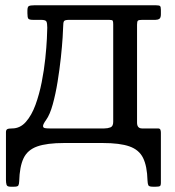

<svg xmlns="http://www.w3.org/2000/svg" viewBox="-20 -540 662 725"><path d="M241 -465H392.5Q404 -465 405.8 -461.5Q407.5 -458 407.5 -448V-80Q407.5 -63 397 -59Q386.5 -55 373.5 -55H168Q157 -55 149.8 -56.2Q142.5 -57.5 142.5 -64.2Q142.5 -71 154 -87Q168.5 -107 179.2 -146Q190 -185 197.5 -231.5Q205 -278 209.8 -322.2Q214.5 -366.5 216.5 -398.5Q218.5 -430.5 218.5 -439Q218.5 -455.5 221.8 -460.2Q225 -465 241 -465ZM497.5 -447Q497.5 -459.5 501 -462.2Q504.5 -465 516.5 -465H566.5Q576 -465 581.8 -469Q587.5 -473 587.5 -486V-503Q587.5 -514.5 584.2 -517.2Q581 -520 569.5 -520H108.5Q95 -520 89.2 -517.2Q83.5 -514.5 83.5 -500V-490Q83.5 -474 87 -469.5Q90.5 -465 106 -465H135Q152 -465 155.2 -458.8Q158.5 -452.5 158.5 -435.5Q158.5 -425 157 -393.5Q155.5 -362 151 -318.8Q146.5 -275.5 137.5 -229.8Q128.5 -184 114 -144.2Q99.5 -104.5 77.8 -79.8Q56 -55 25.5 -55Q11.5 -55 7 -52Q2.5 -49 2.5 -41V139.5Q2.5 150.5 4.8 157.8Q7 165 19.5 165H33.5Q46.5 165 49.2 160.5Q52 156 52.5 144.5Q54 89 69 57.5Q84 26 120.5 13Q157 0 222.5 0H367.5Q432.5 0 468.8 12.8Q505 25.5 520.2 56.2Q535.5 87 537 141.5Q537.5 153.5 540 159.2Q542.5 165 556.5 165H568.5Q580 165 583.8 162.8Q587.5 160.5 587.5 149.5V-39Q587.5 -46 585.5 -50.5Q583.5 -55 576.5 -55H516.5Q497.5 -55 497.5 -77Z"/></svg>

Font: Besley
Style: Regular
Weight: 400
Designer: Owen Earl
Foundry: indestructible type*
Version: Version 4.000